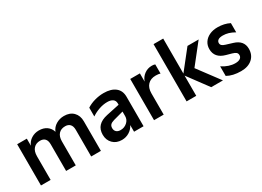

<svg xmlns="http://www.w3.org/2000/svg" viewBox="-22 -1487 3030 2222"><g transform="rotate(-30 1493.5 -376.0)"><path d="M74 -551H203V-457Q223 -507 268.5 -535.5Q314 -564 369 -564Q432 -564 473.5 -534.5Q515 -505 530 -454Q550 -506 598.5 -535Q647 -564 705 -564Q784 -564 829.5 -518Q875 -472 875 -395V0H745V-356Q745 -405 722 -429.5Q699 -454 658 -454Q602 -454 570.5 -419.5Q539 -385 539 -321V0H410V-356Q410 -405 387.5 -429.5Q365 -454 323 -454Q268 -454 235.5 -418.5Q203 -383 203 -315V0H74Z M986 -150Q986 -221 1026 -263.5Q1066 -306 1145 -323L1319 -360V-378Q1319 -415 1293 -434Q1267 -453 1220 -453Q1167 -453 1112 -434.5Q1057 -416 1008 -383V-500Q1054 -530 1114 -547Q1174 -564 1235 -564Q1334 -564 1389.5 -520Q1445 -476 1445 -394V0H1318V-89Q1295 -42 1250 -14.5Q1205 13 1151 13Q1077 13 1031.5 -33Q986 -79 986 -150ZM1194 -94Q1245 -94 1282 -127Q1319 -160 1319 -208V-269L1186 -233Q1150 -223 1134.5 -206.5Q1119 -190 1119 -162Q1119 -131 1138.5 -112.5Q1158 -94 1194 -94Z M1585 -551H1714V-441Q1732 -494 1776 -526.5Q1820 -559 1877 -559Q1903 -559 1920 -552V-430Q1896 -438 1859 -438Q1791 -438 1752.5 -397.5Q1714 -357 1714 -284V0H1585Z M2149 -270V0H2020V-765H2149V-297L2350 -551H2499L2291 -288L2506 0H2349Z M2559 -29V-157Q2647 -100 2731 -100Q2773 -100 2795.5 -115.5Q2818 -131 2818 -158Q2818 -181 2803.5 -194Q2789 -207 2754 -217L2682 -237Q2550 -273 2550 -392Q2550 -442 2576 -481Q2602 -520 2649 -542Q2696 -564 2757 -564Q2847 -564 2917 -528V-405Q2875 -429 2838.5 -440Q2802 -451 2764 -451Q2720 -451 2700 -436.5Q2680 -422 2680 -398Q2680 -378 2693.5 -365Q2707 -352 2738 -343L2826 -316Q2949 -279 2949 -168Q2949 -85 2893.5 -36Q2838 13 2743 13Q2633 13 2559 -29Z"/></g></svg>

Font: Application Semibold
Style: Regular
Weight: 600
Designer: Wei Huang
Foundry: Wei Huang
Version: Version 0.012